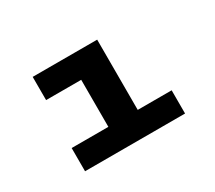

<svg xmlns="http://www.w3.org/2000/svg" viewBox="-95 -654 940 838"><g transform="rotate(-30 375.0 -235.5)"><path d="M125 0V-117H310V-354H133V-471H458V-117H629V0Z"/></g></svg>

Font: Inconsolata ExtraExpanded Black
Style: Regular
Weight: 900
Width: 8
Monospace: yes
Designer: Raph Levien, Cyreal, Brenton Simpson
Foundry: Raph Levien, Cyreal, Google
Version: Version 3.001; ttfautohint (v1.8.2.53-6de2)